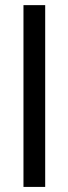

<svg xmlns="http://www.w3.org/2000/svg" viewBox="-20 -735 267 755"><path d="M72.3 0V-714.8H157.7V0Z"/></svg>

Font: Pontano Sans
Style: Regular
Weight: 400
Designer: Vernon Adams
Foundry: Vernon Adams
Version: Version 2.001